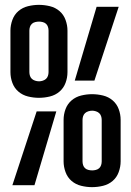

<svg xmlns="http://www.w3.org/2000/svg" viewBox="-20 -763 540 791"><path d="M140 -360Q118 -360 95.5 -365.5Q73 -371 56 -385.5Q39 -400 31 -421.5Q23 -443 23 -466V-637Q23 -659 31 -681Q39 -703 56 -717.5Q73 -732 95.5 -737.5Q118 -743 140 -743Q163 -743 185.5 -737.5Q208 -732 225 -717.5Q242 -703 250 -681Q258 -659 258 -637V-466Q258 -443 250 -421.5Q242 -400 225 -385.5Q208 -371 185.5 -365.5Q163 -360 140 -360ZM288 -431 378 -735H469L369 -431ZM141 -428Q148 -428 156 -430.5Q164 -433 169.5 -438Q175 -443 177.5 -450.5Q180 -458 180 -466V-637Q180 -645 177.5 -652.5Q175 -660 169.5 -665Q164 -670 156 -672Q148 -674 141 -674Q133 -674 125 -672Q117 -670 111.5 -665Q106 -660 103.5 -652.5Q101 -645 101 -637V-466Q101 -458 103.5 -450.5Q106 -443 111.5 -438Q117 -433 125 -430.5Q133 -428 141 -428ZM359 8Q337 8 314.5 2.5Q292 -3 275 -17.5Q258 -32 250 -54Q242 -76 242 -98V-269Q242 -292 250 -313.5Q258 -335 275 -349.5Q292 -364 314.5 -369.5Q337 -375 359 -375Q382 -375 404.5 -369.5Q427 -364 444 -349.5Q461 -335 469 -313.5Q477 -292 477 -269V-98Q477 -76 469 -54Q461 -32 444 -17.5Q427 -3 404.5 2.5Q382 8 359 8ZM360 -61Q367 -61 375 -63Q383 -65 388.5 -70Q394 -75 396.5 -82.5Q399 -90 399 -98V-269Q399 -277 396.5 -284.5Q394 -292 388.5 -297Q383 -302 375 -304.5Q367 -307 360 -307Q352 -307 344 -304.5Q336 -302 330.5 -297Q325 -292 322.5 -284.5Q320 -277 320 -269V-98Q320 -90 322.5 -82.5Q325 -75 330.5 -70Q336 -65 344 -63Q352 -61 360 -61ZM31 0 131 -304H212L122 0Z"/></svg>

Font: Iosevka Term Curly Medium
Style: Regular
Weight: 500
Designer: Belleve Invis
Foundry: Belleve Invis
Version: Version 32.3.0